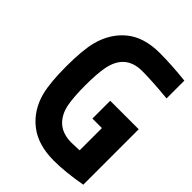

<svg xmlns="http://www.w3.org/2000/svg" viewBox="-262 -1054 1191 1191"><g transform="rotate(45 333.5 -458.5)"><path d="M666.7 -13.7Q533.2 10.4 431.6 10.4Q293 10.4 208 -56.3Q123 -123 93.1 -237Q72.9 -316.4 72.9 -458.3Q72.9 -600.3 93.1 -679.7Q123.7 -794.3 205.7 -860.7Q287.8 -927.1 425.1 -927.1Q529.3 -927.1 653.6 -913.4V-757.2Q514.3 -770.8 427.1 -770.8Q280.6 -770.8 251.3 -621.1Q239.6 -559.9 239.6 -458.3Q239.6 -356.8 251.3 -295.6Q265 -225.3 309.6 -185.5Q354.2 -145.8 431.6 -145.8Q453.1 -145.8 500 -148.4V-343.8H416.7V-500H666.7Z"/></g></svg>

Font: TypoPRO Monoid
Style: Bold
Weight: 700
Width: 4
Monospace: yes
Designer: Andreas Larsen (@larsenwork)
Version: Version 0.61